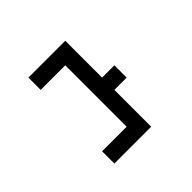

<svg xmlns="http://www.w3.org/2000/svg" viewBox="-191 -1066 1382 1382"><g transform="rotate(-45 500.0 -374.5)"><path d="M625 -812.5V-437.5H750V-312.5H625V62.5H250V-62.5H500V-687.5H250V-812.5Z"/></g></svg>

Font: Xanmono
Style: Regular
Weight: 400
Designer: GGBotNet
Foundry: GGBotNet
Version: 1.00